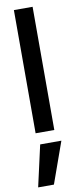

<svg xmlns="http://www.w3.org/2000/svg" viewBox="-110 -755 478 1101"><g transform="rotate(-10 129.0 -204.5)"><path d="M109.9 308.1 195.8 67.4H72.3L18.1 308.1ZM166.5 0V-717.3H57.6V0Z"/></g></svg>

Font: Ride SemiBold
Style: Regular
Weight: 600
Version: Version 3.000